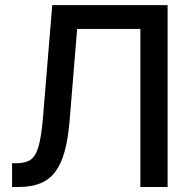

<svg xmlns="http://www.w3.org/2000/svg" viewBox="-20 -748 760 768"><path d="M28.3 0V-95.2H47.9Q82.5 -95.2 103 -109.6Q123.5 -124 134.5 -163.3Q145.5 -202.6 151.9 -277.8L189 -727.5H650.4V0H541.5V-632.3H288.6L258.3 -263.7Q252.4 -193.4 238.8 -143.3Q225.1 -93.3 201.7 -61.5Q178.2 -29.8 141.8 -14.9Q105.5 0 54.2 0Z"/></svg>

Font: Inter 28pt Medium
Style: Regular
Weight: 500
Designer: Rasmus Andersson
Foundry: rsms
Version: Version 4.001;git-66647c0bb